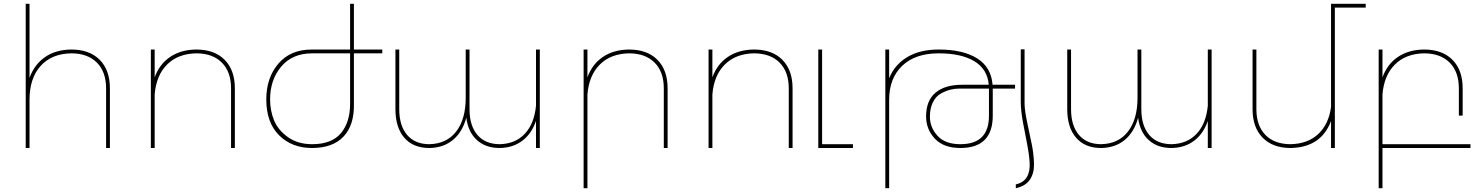

<svg xmlns="http://www.w3.org/2000/svg" viewBox="-20 -777 7785 1008"><path d="M354 -517Q450 -517 503.5 -463Q557 -409 557 -313V0H537V-313Q537 -400 488.5 -448.5Q440 -497 354 -497Q251 -495 193 -430.5Q135 -366 135 -253V0H115V-757H135V-368Q160 -438 216 -477Q272 -516 354 -517Z M1010 -517Q1106 -517 1159.5 -463Q1213 -409 1213 -313V0H1193V-313Q1193 -400 1144.5 -448.5Q1096 -497 1010 -497Q914 -495 857 -438Q800 -381 792 -281V0H772V-517H792V-371Q817 -440 873 -478Q929 -516 1010 -517Z M1987 -497H1838V-230Q1840 -120 1783.5 -60Q1727 0 1618 0Q1512 0 1445 -67Q1378 -134 1378 -255Q1378 -369 1441.5 -443Q1505 -517 1617 -517H1818V-757H1838V-517H1987ZM1818 -232V-497H1619Q1515 -497 1456.5 -427.5Q1398 -358 1398 -255Q1398 -197 1418.5 -146Q1439 -95 1491 -57.5Q1543 -20 1619 -20Q1721 -20 1769.5 -77.5Q1818 -135 1818 -232Z M2794 -517H2814V0H2794V-142Q2771 -75 2722 -38Q2673 -1 2603 0Q2530 0 2484 -41.5Q2438 -83 2428 -159Q2408 -84 2358 -42.5Q2308 -1 2234 0Q2149 0 2102.5 -54Q2056 -108 2056 -204V-517H2076V-204Q2076 -117 2117.5 -68.5Q2159 -20 2234 -20Q2325 -22 2375 -86.5Q2425 -151 2425 -264V-517H2445V-204Q2445 -117 2486.5 -68.5Q2528 -20 2604 -20Q2686 -22 2735.5 -75Q2785 -128 2794 -222Z M3282 -517Q3378 -517 3431.5 -463Q3485 -409 3485 -313V0H3465V-313Q3465 -400 3416.5 -448.5Q3368 -497 3282 -497Q3186 -495 3129 -438Q3072 -381 3064 -281V211H3044V-517H3064V-371Q3089 -440 3145 -478Q3201 -516 3282 -517Z M3938 -517Q4034 -517 4087.5 -463Q4141 -409 4141 -313V0H4121V-313Q4121 -400 4072.5 -448.5Q4024 -497 3938 -497Q3842 -495 3785 -438Q3728 -381 3720 -281V0H3700V-517H3720V-371Q3745 -440 3801 -478Q3857 -516 3938 -517Z M4296 -20H4458V0H4276V-517H4296Z M5191 -332H5309V-312H5192V-170Q5192 0 5022 0Q4934 0 4888 -49Q4842 -98 4842 -166Q4842 -249 4891.5 -290.5Q4941 -332 5031 -332H5171Q5164 -414 5095.5 -455.5Q5027 -497 4908 -497Q4785 -497 4716.5 -431.5Q4648 -366 4648 -253V211H4628V-517H4648V-366Q4677 -438 4743.5 -477.5Q4810 -517 4908 -517Q5036 -517 5110 -470.5Q5184 -424 5191 -332ZM5172 -169V-312H5018Q4993 -312 4969 -306Q4945 -300 4919 -285.5Q4893 -271 4877.5 -239.5Q4862 -208 4862 -164Q4862 -108 4902 -64Q4942 -20 5022 -20Q5172 -20 5172 -169Z M5313 191V211Q5364 200 5387 166Q5410 132 5408.5 81.5Q5407 31 5397 -18.5Q5387 -68 5373.5 -130.5Q5360 -193 5359 -231V-518H5339V-242Q5339 -198 5350.5 -135Q5362 -72 5372 -23Q5382 26 5385.5 73.5Q5389 121 5371.5 151.5Q5354 182 5313 191Z M6321 -517H6341V0H6321V-142Q6298 -75 6249 -38Q6200 -1 6130 0Q6057 0 6011 -41.5Q5965 -83 5955 -159Q5935 -84 5885 -42.5Q5835 -1 5761 0Q5676 0 5629.5 -54Q5583 -108 5583 -204V-517H5603V-204Q5603 -117 5644.5 -68.5Q5686 -20 5761 -20Q5852 -22 5902 -86.5Q5952 -151 5952 -264V-517H5972V-204Q5972 -117 6013.5 -68.5Q6055 -20 6131 -20Q6213 -22 6262.5 -75Q6312 -128 6321 -222Z M7150 -757V-737H6988V0H6968V-142Q6916 -3 6756 0Q6662 0 6609 -54Q6556 -108 6556 -204V-517H6576V-204Q6576 -117 6623.5 -68.5Q6671 -20 6756 -20Q6846 -22 6901 -73.5Q6956 -125 6968 -216V-757Z M7700 -20V0H7238V211H7218V-517H7238V-371Q7263 -440 7319 -478Q7375 -516 7456 -517Q7552 -517 7605.5 -463Q7659 -409 7659 -313V-170H7639V-313Q7639 -400 7590.5 -448.5Q7542 -497 7456 -497Q7360 -495 7303 -438Q7246 -381 7238 -281V-20Z"/></svg>

Font: Montserrat arm Thin
Style: Regular
Weight: 250
Designer: Julieta Ulanovsky
Foundry: Julieta Ulanovsky
Version: Version 6.000;PS 006.000;hotconv 1.0.88;makeotf.lib2.5.64775